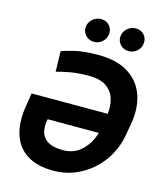

<svg xmlns="http://www.w3.org/2000/svg" viewBox="-137 -1051 983 1161"><g transform="rotate(15 354.5 -470.5)"><path d="M389.9 -737.2Q508.5 -737.2 580.3 -691.1Q652 -644.9 679 -566.9Q706 -489 690 -392.8L676.8 -316.1Q664.8 -244 631 -184.3Q597.3 -124.6 547.2 -81.1Q497.2 -37.6 436.1 -13.8Q375 9.9 308.6 9.9Q205.3 9.9 141.3 -31.1Q77.4 -72.1 54 -147.4Q30.5 -222.7 47.2 -325.3L60.4 -407.7H536.9Q543 -457.7 530 -501.8Q517 -545.8 478.2 -573.2Q439.3 -600.5 367.2 -600.5Q299.7 -600.5 248.8 -590.9Q197.8 -581.3 166.9 -572.1L163.4 -699.6Q182.2 -708.1 242 -722.7Q301.8 -737.2 389.9 -737.2ZM514.6 -282.3H194.6L191.8 -267.8Q185.7 -227.6 196.2 -195.3Q206.7 -163 239.3 -144.2Q272 -125.4 331.3 -125.4Q401.6 -125.4 448.5 -170.3Q495.4 -215.2 514.6 -282.3ZM560.7 -806.5Q527.3 -806.5 506.2 -830.4Q485.1 -854.4 490.8 -887.8Q495.7 -914.8 518.1 -932.9Q540.5 -951 567.5 -951Q601.9 -951 622 -927.2Q642 -903.4 636.4 -869.7Q632.5 -843.8 610.6 -825.1Q588.8 -806.5 560.7 -806.5ZM343.4 -806.5Q310 -806.5 288.9 -830.8Q267.8 -855.1 273.4 -887.8Q278.1 -914.8 300.6 -932.9Q323.2 -951 350.1 -951Q384.6 -951 404.7 -927.2Q424.7 -903.4 419 -869.7Q415.1 -843.8 393.3 -825.1Q371.4 -806.5 343.4 -806.5Z"/></g></svg>

Font: Inter UI
Style: Bold Italic
Weight: 700
Italic angle: 9.39999°
Designer: Rasmus Andersson
Foundry: rsms
Version: 3.2;8d6f07862